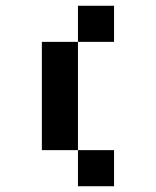

<svg xmlns="http://www.w3.org/2000/svg" viewBox="-20 -645 540 665"><path d="M250 -500V-625H375V-500ZM250 0V-125H125V-500H250V-125H375V0Z"/></svg>

Font: Silkscreen
Style: Regular
Weight: 400
Designer: Jason Kottke
Foundry: Jason Kottke
Version: Version 1.001; ttfautohint (v1.8.4.7-5d5b)